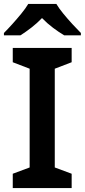

<svg xmlns="http://www.w3.org/2000/svg" viewBox="-30 -958 432 978"><path d="M335 0H35V-73L121 -105V-608L35 -641V-714H335V-641L249 -608V-105L335 -73ZM257 -938Q270 -916 292.5 -888.5Q315 -861 339 -835Q363 -809 382 -790V-778H297Q270 -794 240 -816.5Q210 -839 184 -866Q158 -839 129.5 -817Q101 -795 74 -778H-10V-790Q9 -809 32.5 -835Q56 -861 78.5 -888.5Q101 -916 114 -938Z"/></svg>

Font: Noto Sans Gujarati SemiBold
Style: Regular
Weight: 600
Designer: Jelle Bosma - Monotype Design Team, Universal Thirst
Foundry: Monotype Imaging Inc.
Version: Version 2.106; ttfautohint (v1.8.4.7-5d5b)